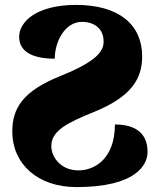

<svg xmlns="http://www.w3.org/2000/svg" viewBox="-20 -748 645 782"><path d="M291 14C536 14 581 -78 581 -129C581 -218 515 -241 448 -241C448 -105 369 -54 299 -54C229 -54 189 -107 189 -153C189 -217 257 -249 365 -293C517 -355 559 -429 559 -518C559 -648 464 -728 290 -728C128 -728 58 -659 58 -598C58 -548 96 -509 203 -509C203 -576 243 -659 314 -659C363 -659 402 -632 402 -579C402 -539 374 -498 225 -438C73 -377 30 -307 30 -212C30 -82 132 14 291 14Z"/></svg>

Font: Noto Serif Georgian Black
Style: Regular
Weight: 900
Designer: Monotype Design Team, Akaki Razmadze
Foundry: Google LLC
Version: Version 2.003